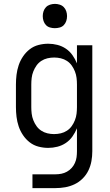

<svg xmlns="http://www.w3.org/2000/svg" viewBox="-20 -753 565 988"><path d="M265 215H147V144H265Q281 144 296 141Q311 138 324.5 130.5Q338 123 348.5 111.5Q359 100 365.5 85.5Q372 71 374 56Q376 41 376 25V-93Q367 -71 353 -51Q339 -31 319 -17.5Q299 -4 275.5 2Q252 8 228 8Q203 8 178 1.5Q153 -5 133 -20.5Q113 -36 98.5 -57.5Q84 -79 76 -103Q68 -127 65 -152Q62 -177 62 -202V-318Q62 -343 65 -368Q68 -393 76 -417Q84 -441 98.5 -462.5Q113 -484 133 -499.5Q153 -515 178 -521.5Q203 -528 228 -528Q252 -528 275.5 -522Q299 -516 319 -502.5Q339 -489 353 -469Q367 -449 376 -427V-520H455V25Q455 51 450.5 76Q446 101 435 124Q424 147 405.5 165.5Q387 184 364 195Q341 206 316 210.5Q291 215 265 215ZM258 -63Q276 -63 293 -67Q310 -71 324.5 -80.5Q339 -90 349 -104Q359 -118 365.5 -134.5Q372 -151 374 -168Q376 -185 376 -202V-318Q376 -335 374 -352Q372 -369 365.5 -385.5Q359 -402 349 -416Q339 -430 324.5 -439.5Q310 -449 293 -453Q276 -457 259 -457Q241 -457 224 -453Q207 -449 192.5 -439.5Q178 -430 168 -416Q158 -402 151.5 -385.5Q145 -369 143 -352Q141 -335 141 -318V-202Q141 -185 143 -168Q145 -151 151.5 -134.5Q158 -118 168 -104Q178 -90 192.5 -80.5Q207 -71 224 -67Q241 -63 258 -63ZM262 -608Q250 -608 237.5 -611.5Q225 -615 216.5 -624Q208 -633 204 -645Q200 -657 200 -670Q200 -683 204 -695Q208 -707 216.5 -716Q225 -725 237.5 -729Q250 -733 263 -733Q275 -733 287.5 -729Q300 -725 308.5 -716Q317 -707 321 -695Q325 -683 325 -670Q325 -657 321 -645Q317 -633 308.5 -624Q300 -615 287.5 -611.5Q275 -608 262 -608Z"/></svg>

Font: Iosevka Pride
Style: Regular
Weight: 400
Monospace: yes
Designer: Belleve Invis
Foundry: Belleve Invis
Version: Version 30.3.1; ttfautohint (v1.8.4)